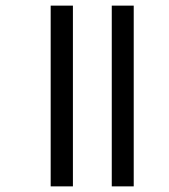

<svg xmlns="http://www.w3.org/2000/svg" viewBox="-20 -662 600 682"><path d="M455 0H377V-642H455ZM239 0H160V-642H239Z"/></svg>

Font: Hind Vadodara
Style: Regular
Weight: 400
Designer: Hitesh Malaviya
Foundry: Indian Type Foundry
Version: Version 1.001;PS 1.0;hotconv 1.0.86;makeotf.lib2.5.63406; tt